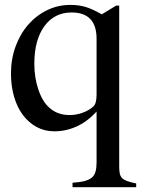

<svg xmlns="http://www.w3.org/2000/svg" viewBox="-20 -533 598 795"><path d="M460.9 -509.8H473.6V157.2Q473.6 174.8 476.1 186Q478.5 197.3 485.8 204.6Q493.2 211.9 506.8 216.8Q520.5 221.7 543.9 226.6V242.2H280.3V223.6Q310.5 221.7 329.6 216.8Q348.6 211.9 359.9 202.6Q371.1 193.4 375.5 177.7Q379.9 162.1 379.9 138.7V-71.3Q342.8 -30.3 298.3 -9.8Q253.9 10.7 205.1 10.7Q165 10.7 132.3 -6.8Q99.6 -24.4 75.7 -55.7Q51.8 -86.9 38.6 -131.3Q25.4 -175.8 25.4 -228.5Q25.4 -288.1 44.4 -340.3Q63.5 -392.6 96.7 -430.7Q129.9 -468.8 174.8 -490.7Q219.7 -512.7 271.5 -512.7Q305.7 -512.7 334 -504.4Q362.3 -496.1 401.4 -473.6ZM379.9 -372.1Q379.9 -481.4 276.4 -481.4Q205.1 -481.4 163.6 -424.3Q122.1 -367.2 122.1 -268.6Q122.1 -210.9 139.2 -161.1Q156.2 -111.3 184.6 -86.9Q217.8 -56.6 268.6 -56.6Q294.9 -56.6 321.3 -65.9Q347.7 -75.2 366.2 -91.8Q379.9 -103.5 379.9 -141.6Z"/></svg>

Font: BabelStone Tibetan
Style: Regular
Weight: 400
Designer: Christopher J. Fynn
Foundry: BabelStone
Version: Version 10.011 October 1, 2023